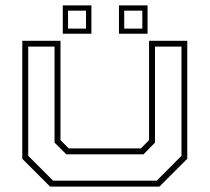

<svg xmlns="http://www.w3.org/2000/svg" viewBox="-20 -691 776 711"><path d="M165.5 0 62.5 -103V-540H204V-172L234.5 -141.5H501.5L532 -172V-540H673.5V-103L570.5 0ZM176.5 -22H560.5L652 -114V-518.5H554V-163L511.5 -119.5H225.5L182 -163V-518.5H84.5V-114ZM420.5 -566V-671H526.5V-566ZM212.5 -566V-671H318.5V-566ZM232 -585H298.5V-651.5H232ZM440 -585H507V-651.5H440Z"/></svg>

Font: Tourney Expanded ExtraLight
Style: Regular
Weight: 200
Width: 7
Designer: Tyler Finck
Foundry: Etcetera Type Co
Version: Version 1.010; ttfautohint (v1.8.3)